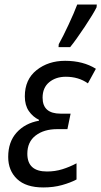

<svg xmlns="http://www.w3.org/2000/svg" viewBox="-20 -813 445 843"><path d="M170 10Q215 10 252.5 -0.5Q290 -11 316 -25V-96Q286 -80 254 -70Q222 -60 186 -60Q100 -60 100 -138Q100 -190 136.5 -218Q173 -246 231 -246H276L290 -314H246Q167 -314 167 -384Q167 -428 196 -452Q225 -476 269 -476Q325 -476 366 -447L401 -511Q345 -546 266 -546Q192 -546 140.5 -505Q89 -464 89 -390Q89 -351 106.5 -325.5Q124 -300 151 -287V-283Q90 -272 53 -231Q16 -190 16 -124Q16 -64 55 -27Q94 10 170 10ZM237 -606H288Q314 -638 352.5 -696Q391 -754 404 -781L405 -793H319Q306 -758 281 -704.5Q256 -651 238 -619Z"/></svg>

Font: Noto Sans UI SemiCondensed
Style: Italic
Weight: 400
Width: 4
Italic angle: -12°
Designer: Monotype Design Team
Foundry: Monotype Imaging Inc.
Version: Version 1.901